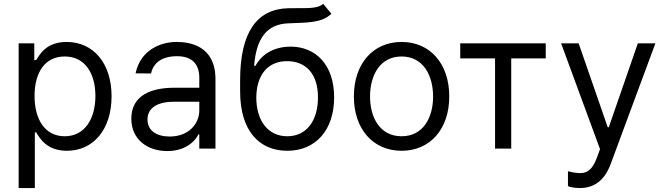

<svg xmlns="http://www.w3.org/2000/svg" viewBox="-20 -770 3451 995"><path d="M76.7 204.5H160.5V-83.8H167.6C186.1 -54 221.6 11.4 326.7 11.4C463.1 11.4 558.2 -98 558.2 -271.3C558.2 -443.2 463.1 -552.6 325.3 -552.6C218.8 -552.6 186.1 -487.2 167.6 -458.8H157.7V-545.5H76.7ZM159.1 -272.7C159.1 -394.9 213.1 -477.3 315.3 -477.3C421.9 -477.3 474.4 -387.8 474.4 -272.7C474.4 -156.2 420.5 -63.9 315.3 -63.9C214.5 -63.9 159.1 -149.1 159.1 -272.7Z M846.6 12.8C941.8 12.8 991.5 -38.4 1008.5 -73.9H1012.8V0H1096.6V-359.4C1096.6 -532.7 964.5 -552.6 894.9 -552.6C812.5 -552.6 708.1 -511.4 682.5 -389.9L762.8 -389.2C774.1 -443.2 817.8 -478.7 897.7 -478.7C974.8 -478.7 1012.8 -437.9 1012.8 -367.9V-315.3H882.8C769.9 -315.3 660.5 -279.8 660.5 -154.8C660.5 -48.3 742.9 12.8 846.6 12.8ZM744.3 -150.6C744.3 -214.5 801.8 -242.9 882.1 -242.9H1012.8V-197.4C1012.8 -129.3 958.8 -62.5 859.4 -62.5C792.6 -62.5 744.3 -92.3 744.3 -150.6Z M1697.4 -698.9 1654.8 -750C1619.3 -720.2 1561.1 -730.1 1473 -727.3C1306.8 -723 1224.4 -596.6 1224.4 -353.7V-295.5C1224.4 -93.8 1322.4 11.4 1468.8 11.4C1614.7 11.4 1711.6 -94.5 1711.6 -265.6C1711.6 -437.5 1613.3 -528.4 1485.8 -528.4C1410.9 -528.4 1340.9 -497.2 1304 -429H1296.9C1308.2 -569.6 1360.8 -644.9 1474.4 -649.1C1575.3 -653.4 1647.7 -650.6 1697.4 -698.9ZM1308.2 -265.6C1310 -384.9 1370 -453.1 1467.3 -453.1C1567.1 -453.1 1627.8 -384.9 1627.8 -265.6C1627.8 -142.8 1567.5 -63.9 1468.8 -63.9C1369.3 -63.9 1308.2 -143.5 1308.2 -265.6Z M2061.1 11.4C2208.8 11.4 2308.2 -100.9 2308.2 -269.9C2308.2 -440.3 2208.8 -552.6 2061.1 -552.6C1913.4 -552.6 1813.9 -440.3 1813.9 -269.9C1813.9 -100.9 1913.4 11.4 2061.1 11.4ZM1897.7 -269.9C1897.7 -379.3 1948.9 -477.3 2061.1 -477.3C2173.3 -477.3 2224.4 -379.3 2224.4 -269.9C2224.4 -160.5 2173.3 -63.9 2061.1 -63.9C1948.9 -63.9 1897.7 -160.5 1897.7 -269.9Z M2365.1 -467.3H2545.5V0H2629.3V-467.3H2808.2V-545.5H2365.1Z M2984.4 204.5C3060 204.5 3113.3 164.4 3144.9 79.5L3376.4 -545.5H3285.5L3134.9 -110.8H3129.3L2978.7 -545.5H2887.8L3089.5 2.8L3073.9 45.5C3051.5 106.5 3025.2 126.8 2988.6 127.1C2975.5 127.5 2946.7 124.3 2923.3 117.2V194.6C2931.8 198.9 2956 204.5 2984.4 204.5Z"/></svg>

Font: Magic Ui Pro
Style: Regular
Weight: 400
Designer: Stefan Endress, Andreas Faust
Version: Version 1.000;FEAKit 1.0